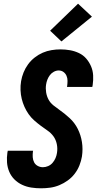

<svg xmlns="http://www.w3.org/2000/svg" viewBox="-20 -1010 540 1038"><path d="M202 8Q175 8 149 4Q123 0 99.5 -11Q76 -22 58 -40Q40 -58 30 -81.5Q20 -105 18 -131.5Q16 -158 20 -185L22 -195H159L158 -191Q156 -175 157 -160Q158 -145 164.5 -132.5Q171 -120 184 -113Q197 -106 212 -106Q226 -106 240 -112Q254 -118 264 -129.5Q274 -141 280 -155Q286 -169 288 -183Q292 -208 287 -231.5Q282 -255 269 -273Q256 -291 237 -304Q218 -317 200 -330.5Q182 -344 165 -359Q148 -374 135 -392.5Q122 -411 112.5 -432Q103 -453 97.5 -475.5Q92 -498 91 -522.5Q90 -547 94 -571Q98 -595 107.5 -618.5Q117 -642 132 -662.5Q147 -683 167.5 -699Q188 -715 211 -725Q234 -735 258.5 -739Q283 -743 307 -743Q333 -743 358.5 -738.5Q384 -734 407 -723Q430 -712 446 -693.5Q462 -675 472 -652Q482 -629 483.5 -603Q485 -577 481 -550L479 -540H342L343 -544Q345 -559 345 -573.5Q345 -588 339.5 -600.5Q334 -613 323 -621Q312 -629 297 -629Q284 -629 271 -622Q258 -615 249.5 -603.5Q241 -592 236 -579Q231 -566 229 -552Q226 -531 229.5 -510Q233 -489 242.5 -471.5Q252 -454 268 -441Q284 -428 300 -417Q330 -396 357 -371Q384 -346 400.5 -313Q417 -280 423 -242Q429 -204 423 -164Q419 -140 409.5 -116Q400 -92 384 -71Q368 -50 346.5 -34.5Q325 -19 301 -9Q277 1 252 4.5Q227 8 202 8ZM312 -786 251 -844 402 -990 477 -920Z"/></svg>

Font: Iosevka Term Curly Hv Obl
Style: Regular
Weight: 900
Italic angle: -9°
Designer: Belleve Invis
Foundry: Belleve Invis
Version: Version 32.3.0